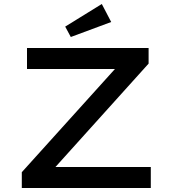

<svg xmlns="http://www.w3.org/2000/svg" viewBox="-20 -940 861 960"><path d="M89 0V-79L571 -613L604 -595H115V-700H723V-622L241 -87L209 -105H734V0ZM334 -755 306 -807 489 -920 536 -830Z"/></svg>

Font: Lexend Peta
Style: Regular
Weight: 400
Designer: Bonnie Shaver-Troup, Thomas Jockin
Foundry: Lexend
Version: Version 1.007